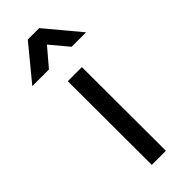

<svg xmlns="http://www.w3.org/2000/svg" viewBox="-275 -775 808 808"><g transform="rotate(-45 129.0 -371.0)"><path d="M89 -499H173L174 0H90ZM94 -742H162L289 -590H203L136 -670L68 -590H-31Z"/></g></svg>

Font: Panefresco 500wt
Style: Regular
Weight: 700
Foundry: Campivisivi & Chank Co
Version: Version 1.001